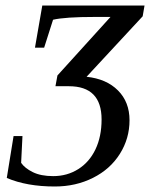

<svg xmlns="http://www.w3.org/2000/svg" viewBox="-20 -675 551 705"><path d="M297.9 -393.1Q371.1 -385.3 413.3 -342.8Q455.6 -300.3 455.6 -233.4Q455.6 -166.5 420.2 -110.1Q384.8 -53.7 321.5 -22Q258.3 9.8 181.2 9.8Q78.6 9.8 4.9 -21.5L29.8 -175.3H62.5L57.6 -77.1Q70.8 -57.6 100.3 -43Q129.9 -28.3 175.3 -28.3Q226.6 -28.3 267.3 -54Q308.1 -79.6 330.6 -126.7Q353 -173.8 353 -236.3Q353 -358.4 232.9 -358.4H183.6L190.9 -397.9L385.7 -612.8H328.1Q218.3 -612.8 174.8 -602.5L142.1 -500H108.4L135.3 -654.8H510.7L503.9 -615.2Z"/></svg>

Font: Tinos
Style: Italic
Weight: 400
Italic angle: -16.333°
Designer: Steve Matteson
Foundry: Monotype Imaging Inc.
Version: Version 1.32